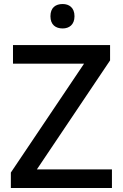

<svg xmlns="http://www.w3.org/2000/svg" viewBox="-20 -939 614 959"><path d="M293 -918.9C258.3 -918.9 231.9 -901.4 231.9 -857.9C231.9 -814.9 258.3 -796.9 293 -796.9C324.7 -796.9 352.1 -814.9 352.1 -857.9C352.1 -901.4 324.7 -918.9 293 -918.9ZM539.1 -92.8H164.1L529.8 -637.2V-713.9H44.9V-621.1H399.9L34.2 -77.1V0H539.1Z"/></svg>

Font: Noto Reveo Sans
Style: Regular
Weight: 500
Designer: Monotype Design Team
Foundry: Monotype Imaging Inc.
Version: Version 2.007